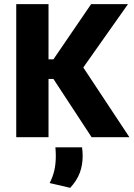

<svg xmlns="http://www.w3.org/2000/svg" viewBox="-20 -659 644 922"><path d="M420 0 236.5 -280H197.5V-374H236.5L417.5 -639H594.5L368 -318V-353L601.5 0ZM58 0V-639H213V0ZM374 48.5Q375 56.5 376 67.2Q377 78 377 88.5Q377 134 363 171.2Q349 208.5 317 243L218.5 220Q233 192 240.5 160.8Q248 129.5 248 90Q248 79.5 247.5 69.5Q247 59.5 246 48.5Z"/></svg>

Font: Anek Latin Medium
Style: Bold
Weight: 700
Version: Version 1.003